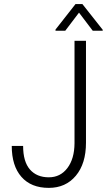

<svg xmlns="http://www.w3.org/2000/svg" viewBox="-20 -911 523 941"><path d="M345.2 -710.9H401.4V-211.4Q401.4 -108.9 351.6 -49.6Q301.8 9.8 219.2 9.8Q132.3 9.8 85 -44.2Q37.6 -98.1 37.6 -195.8H93.3Q93.3 -118.7 126.7 -80.3Q160.2 -42 219.2 -42Q275.9 -42 310.3 -87.4Q344.7 -132.8 345.2 -209ZM483.4 -765.1V-760.3H434.6L367.2 -849.1L299.8 -760.3H252V-766.1L350.1 -891.1H383.8Z"/></svg>

Font: Roboto Condensed Light
Style: Regular
Weight: 300
Designer: Google
Version: Version 2.134; 2016